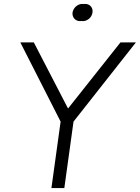

<svg xmlns="http://www.w3.org/2000/svg" viewBox="-20 -962 715 982"><path d="M243 0H309L356 -340L675 -745H596L328 -407L153 -745H84L290 -340ZM351 -898C348 -874 365 -854 389 -854C392 -854 394 -854 396 -855C399 -854 401 -854 404 -854C428 -854 450 -874 453 -898C457 -922 440 -942 416 -942C413 -942 411 -942 408 -941C406 -942 404 -942 401 -942C377 -942 355 -922 351 -898Z"/></svg>

Font: Mluvka Light
Style: Italic
Weight: 300
Italic angle: -8°
Designer: Modified by Jiří Krblich, Original typeface by Gumpita Rahayu
Foundry: Gumpita Rahayu & Jiří Krblich
Version: Version 2.000;Glyphs 3.1.1 (3134)